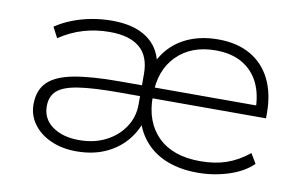

<svg xmlns="http://www.w3.org/2000/svg" viewBox="-59 -601 1120 716"><g transform="rotate(10 501.0 -243.5)"><path d="M265 8Q211 8 168.5 -11Q126 -30 102 -63Q78 -96 78 -137Q78 -191 109 -221.5Q140 -252 206.5 -264.5Q273 -277 380 -277H477V-236H383Q288 -236 232 -227.5Q176 -219 152 -198Q128 -177 128 -139Q128 -91 167 -63Q206 -35 268 -35Q325 -35 369 -57.5Q413 -80 438.5 -118.5Q464 -157 464 -204V-320Q464 -387 425.5 -419.5Q387 -452 312 -452Q260 -452 212.5 -438Q165 -424 122 -395L101 -435Q129 -454 163.5 -467.5Q198 -481 236 -488Q274 -495 313 -495Q395 -495 444 -462Q493 -429 505 -368H495Q524 -430 581 -462.5Q638 -495 715 -495Q787 -495 837.5 -466Q888 -437 914.5 -383.5Q941 -330 941 -256V-236H494V-277H918L897 -259Q897 -319 876 -362Q855 -405 814 -429Q773 -453 713 -453Q621 -453 566 -398Q511 -343 511 -249V-242Q511 -146 567 -91Q623 -36 726 -36Q782 -36 825.5 -51Q869 -66 910 -99L932 -62Q899 -29 842.5 -10.5Q786 8 724 8Q661 8 611.5 -10.5Q562 -29 529 -65Q496 -101 482 -150H496Q481 -103 449.5 -67.5Q418 -32 371.5 -12Q325 8 265 8Z"/></g></svg>

Font: Nunito Sans 10pt SemiExpanded ExtraLight
Style: Regular
Weight: 250
Width: 6
Designer: Vernon Adams
Foundry: Vernon Adams
Version: Version 3.101;gftools[0.9.27]